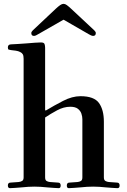

<svg xmlns="http://www.w3.org/2000/svg" viewBox="-20 -974 664 1000"><path d="M143 -802Q143 -808 151 -816L270 -928Q284 -941 293.5 -947.5Q303 -954 311 -954Q319 -954 328 -947.5Q337 -941 351 -928L471 -816Q479 -808 479 -802Q479 -787 465 -787Q460 -787 453.5 -790Q447 -793 442 -796L312 -871H310L179 -796Q174 -793 168 -790Q162 -787 157 -787Q143 -787 143 -802ZM21 -8Q21 -23 35 -23L77 -26Q87 -27 95 -31.5Q103 -36 103 -50V-668Q103 -684 98.5 -691.5Q94 -699 85 -703Q76 -708 62.5 -710Q49 -712 38 -713Q30 -714 25.5 -715.5Q21 -717 21 -727Q21 -743 38 -743Q49 -743 74 -745Q99 -747 118 -748Q142 -750 161.5 -751.5Q181 -753 193 -753Q209 -753 212 -744.5Q215 -736 215 -725V-401L218 -398Q261 -424 308.5 -448.5Q356 -473 399 -473Q470 -473 495.5 -437.5Q521 -402 521 -340V-50Q521 -36 529 -31.5Q537 -27 547 -26L589 -23Q603 -23 603 -8Q603 6 592 6Q582 6 564.5 4.5Q547 3 532 2Q515 0 497 -1Q479 -2 465 -2Q451 -2 433 -1Q415 0 398 2Q383 3 365.5 4.5Q348 6 338 6Q328 6 328 -8Q328 -23 342 -23L384 -26Q394 -27 401.5 -31.5Q409 -36 409 -50V-353Q409 -367 404 -382Q399 -397 385.5 -407.5Q372 -418 346 -418Q312 -418 277.5 -399.5Q243 -381 215 -362V-50Q215 -36 222.5 -31.5Q230 -27 240 -26L282 -23Q296 -23 296 -8Q296 6 286 6Q276 6 258.5 4.5Q241 3 226 2Q209 0 191 -1Q173 -2 159 -2Q145 -2 127 -1Q109 0 92 2Q77 3 59.5 4.5Q42 6 32 6Q21 6 21 -8Z"/></svg>

Font: Monomakh
Style: Regular
Weight: 400
Version: Version 1.200; ttfautohint (v1.8.4.7-5d5b)